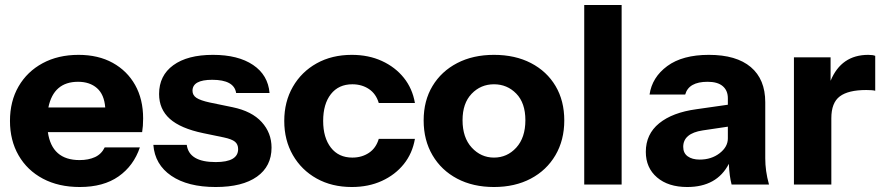

<svg xmlns="http://www.w3.org/2000/svg" viewBox="-20 -740 3542 770"><path d="M300 10Q215 10 152 -23.5Q89 -57 54.5 -117Q20 -177 20 -255Q20 -334 54.5 -393.5Q89 -453 151 -486.5Q213 -520 295 -520Q374 -520 432 -488Q490 -456 522 -399Q554 -342 554 -265Q554 -249 553 -235.5Q552 -222 550 -210H172Q188 -98 299 -98Q335 -98 361 -110Q387 -122 400 -149H541Q516 -75 455.5 -32.5Q395 10 300 10ZM293 -412Q195 -412 174 -309H402Q398 -361 369 -386.5Q340 -412 293 -412Z M845 10Q733 10 667 -35Q601 -80 595 -159H729Q738 -90 845 -90Q935 -90 935 -142Q935 -161 922.5 -171.5Q910 -182 877 -189L795 -206Q704 -225 661 -263.5Q618 -302 618 -363Q618 -437 675 -478.5Q732 -520 834 -520Q935 -520 995 -479.5Q1055 -439 1061 -367H927Q919 -420 831 -420Q752 -420 752 -376Q752 -358 768 -347.5Q784 -337 821 -329L913 -310Q990 -294 1029.5 -250.5Q1069 -207 1069 -148Q1069 -73 1010.5 -31.5Q952 10 845 10Z M1391 10Q1311 10 1250 -24Q1189 -58 1154.5 -118Q1120 -178 1120 -255Q1120 -332 1154.5 -392Q1189 -452 1250 -486Q1311 -520 1391 -520Q1458 -520 1511.5 -495.5Q1565 -471 1599.5 -428Q1634 -385 1644 -327H1499Q1488 -364 1459.5 -383Q1431 -402 1393 -402Q1338 -402 1307 -362.5Q1276 -323 1276 -255Q1276 -188 1307 -148Q1338 -108 1393 -108Q1431 -108 1459.5 -127Q1488 -146 1499 -183H1644Q1634 -125 1599.5 -82Q1565 -39 1511.5 -14.5Q1458 10 1391 10Z M1961 10Q1877 10 1813.5 -23.5Q1750 -57 1714.5 -117.5Q1679 -178 1679 -257Q1679 -336 1714.5 -395Q1750 -454 1813.5 -487Q1877 -520 1961 -520Q2046 -520 2109.5 -487Q2173 -454 2208 -395Q2243 -336 2243 -257Q2243 -178 2207.5 -117.5Q2172 -57 2108.5 -23.5Q2045 10 1961 10ZM1961 -108Q2014 -108 2050.5 -148Q2087 -188 2087 -258Q2087 -327 2050.5 -364.5Q2014 -402 1961 -402Q1908 -402 1871.5 -364Q1835 -326 1835 -258Q1835 -188 1872 -148Q1909 -108 1961 -108Z M2323 0V-720H2473V0Z M2736 10Q2660 10 2615 -28.5Q2570 -67 2570 -131Q2570 -202 2623.5 -245.5Q2677 -289 2773 -302L2899 -320V-346Q2899 -377 2878.5 -394.5Q2858 -412 2818 -412Q2742 -412 2728 -361H2585Q2595 -430 2656 -475Q2717 -520 2823 -520Q2933 -520 2991 -471Q3049 -422 3049 -330V-105Q3049 -80 3052.5 -54.5Q3056 -29 3064 0H2914Q2905 -34 2903 -83Q2855 10 2736 10ZM2720 -151Q2720 -126 2738 -113Q2756 -100 2786 -100Q2833 -100 2866 -125.5Q2899 -151 2899 -185V-232L2798 -217Q2720 -205 2720 -151Z M3164 0V-510H3311V-416Q3354 -520 3462 -520Q3481 -520 3490 -516V-376Q3480 -379 3454 -379Q3382 -379 3348 -353.5Q3314 -328 3314 -266V0Z"/></svg>

Font: Instrument Sans
Style: Bold
Weight: 700
Designer: Rodrigo Fuenzalida
Foundry: fragTYPE
Version: Version 1.000; ttfautohint (v1.8.4.7-5d5b);gftools[0.9.28]